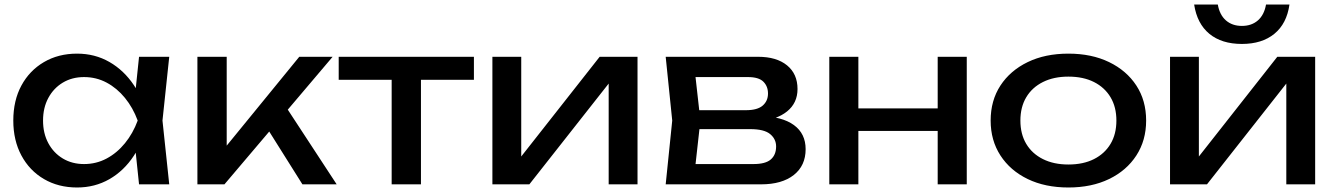

<svg xmlns="http://www.w3.org/2000/svg" viewBox="-20 -818 5925 852"><path d="M597 0 575 -210 601 -283 575 -355 597 -566H731L701 -283L731 0ZM637 -283Q618 -194 574 -127Q530 -60 465.5 -23Q401 14 322 14Q239 14 175 -23.5Q111 -61 75 -128Q39 -195 39 -283Q39 -372 75 -438.5Q111 -505 175 -542.5Q239 -580 322 -580Q401 -580 465.5 -543Q530 -506 574.5 -439.5Q619 -373 637 -283ZM171 -283Q171 -226 194.5 -182.5Q218 -139 259 -114.5Q300 -90 353 -90Q407 -90 453 -114.5Q499 -139 534.5 -182.5Q570 -226 591 -283Q570 -340 534.5 -383.5Q499 -427 453 -451.5Q407 -476 353 -476Q300 -476 259 -451.5Q218 -427 194.5 -383.5Q171 -340 171 -283Z M856 0V-566H986V-110L947 -124L1308 -566H1456L976 0ZM1322 0 1146 -280 1237 -362 1474 0Z M1718 -521H1848V0H1718ZM1483 -566H2083V-464H1483Z M2165 0V-566H2293V-65L2254 -74L2641 -566H2809V0H2681V-508L2721 -498L2329 0Z M2934 0 2963 -283 2934 -566H3344Q3426 -566 3472.5 -528Q3519 -490 3519 -423Q3519 -361 3472.5 -323.5Q3426 -286 3343 -279L3353 -303Q3451 -301 3503 -263Q3555 -225 3555 -156Q3555 -83 3502.5 -41.5Q3450 0 3357 0ZM3060 -32 3010 -90H3324Q3377 -90 3400.5 -110.5Q3424 -131 3424 -168Q3424 -201 3397.5 -223Q3371 -245 3309 -245H3038V-329H3290Q3341 -329 3364.5 -349.5Q3388 -370 3388 -403Q3388 -435 3367.5 -455.5Q3347 -476 3299 -476H3011L3060 -533L3088 -283Z M3660 -566H3789V0H3660ZM4141 -566H4270V0H4141ZM3733 -337H4195V-237H3733Z M4721 14Q4618 14 4540.5 -23.5Q4463 -61 4419.5 -128Q4376 -195 4376 -283Q4376 -372 4419.5 -438.5Q4463 -505 4540.5 -542.5Q4618 -580 4721 -580Q4824 -580 4901.5 -542.5Q4979 -505 5022.5 -438.5Q5066 -372 5066 -283Q5066 -195 5022.5 -128Q4979 -61 4901.5 -23.5Q4824 14 4721 14ZM4721 -88Q4787 -88 4834.5 -112Q4882 -136 4908 -179.5Q4934 -223 4934 -283Q4934 -343 4908 -386.5Q4882 -430 4834.5 -454Q4787 -478 4721 -478Q4656 -478 4608 -454Q4560 -430 4534 -386.5Q4508 -343 4508 -283Q4508 -223 4534 -179.5Q4560 -136 4608 -112Q4656 -88 4721 -88Z M5172 0V-566H5300V-65L5261 -74L5648 -566H5816V0H5688V-508L5728 -498L5336 0ZM5491 -623Q5401 -623 5346.5 -668Q5292 -713 5279 -798H5384Q5392 -752 5420 -727.5Q5448 -703 5491 -703Q5534 -703 5562 -727.5Q5590 -752 5598 -798H5702Q5690 -713 5635 -668Q5580 -623 5491 -623Z"/></svg>

Font: Unbounded
Style: Regular
Weight: 400
Designer: Luke Prowse, Jean-Baptiste Morizot, Fátima Lázaro, Florian Runge
Foundry: NaN
Version: Version 1.701;gftools[0.9.28.dev5+ged2979d]